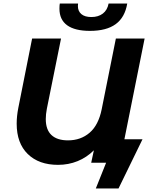

<svg xmlns="http://www.w3.org/2000/svg" viewBox="-20 -917 869 1082"><path d="M315 -868Q315 -887 317 -897H420Q419 -892 419 -883Q419 -854 438.5 -837.5Q458 -821 495 -821Q534 -821 559.5 -840.5Q585 -860 592 -897H697Q684 -819 632 -781Q580 -743 487 -743Q402 -743 358.5 -774.5Q315 -806 315 -868ZM681 -132H783L648 145H520L578 0H494L509 -70Q469 -30 417.5 -9Q366 12 307 12Q199 12 136.5 -49Q74 -110 74 -220Q74 -262 83 -308L161 -700H324L244 -304Q238 -273 238 -246Q238 -186 270 -156Q302 -126 363 -126Q435 -126 485 -169Q535 -212 553 -301L633 -700H795Z"/></svg>

Font: Montserrat Alternates
Style: Bold Italic
Weight: 700
Italic angle: -11.3°
Designer: Julieta Ulanovsky
Foundry: Julieta Ulanovsky
Version: Version 7.200